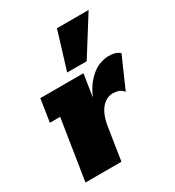

<svg xmlns="http://www.w3.org/2000/svg" viewBox="-154 -716 738 809"><g transform="rotate(-30 214.5 -311.5)"><path d="M25 0 71 -293H21L38 -403H248L222 -238L215 -255Q240 -325 269.5 -358.5Q299 -392 326.5 -402.5Q354 -413 373 -413Q412 -413 429 -396L363 -246Q353 -259 340 -263.5Q327 -268 311 -268Q292 -268 274 -256Q256 -244 243 -219Q230 -194 224 -155L200 0ZM190 -440 246 -623H400L285 -440Z"/></g></svg>

Font: Rokkitt SemiBold Black
Style: Italic
Weight: 900
Italic angle: -9°
Version: Version 3.103